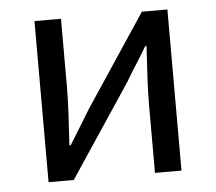

<svg xmlns="http://www.w3.org/2000/svg" viewBox="-42 -531 649 577"><g transform="rotate(-5 282.5 -243.0)"><path d="M82 0V-486H162V-284Q162 -245 159.5 -198.5Q157 -152 154 -105H158Q172 -128 190.5 -157.5Q209 -187 222 -209L406 -486H483V0H403V-202Q403 -241 405.5 -288Q408 -335 411 -382H407Q394 -360 375 -330Q356 -300 343 -278L158 0Z"/></g></svg>

Font: .
Style: 
Weight: 400
Designer: Paul D. Hunt, Dalton Maag
Foundry: Dalton Maag Ltd
Version: Version 1.200